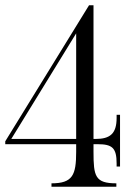

<svg xmlns="http://www.w3.org/2000/svg" viewBox="-20 -711 507 731"><path d="M176 -13C257 -13 270 -45 270 -133V-162H0V-173L319 -691H336V-182H344C399 -182 424 -202 424 -262V-274H437V-77H424V-89C424 -148 407 -162 352 -162H336V-133C336 -40 342 -13 423 -13V0H176ZM23 -182H270V-584Z"/></svg>

Font: Open Baskerville 0.0.53
Style: Normal
Weight: 400
Designer: Isaac Moore, James Puckett, Rob Mientjes
Foundry: The Open Baskerville Project
Version: 0.0.53 (g939f078)